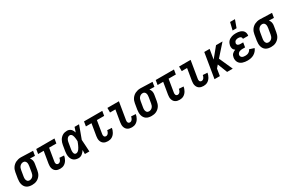

<svg xmlns="http://www.w3.org/2000/svg" viewBox="151 -2114 5220 3479"><g transform="rotate(-30 2761.5 -374.5)"><path d="M202 8Q173 8 144.5 2Q116 -4 93 -19Q70 -34 55 -57Q40 -80 33 -107Q26 -134 26.5 -163.5Q27 -193 31 -222L51 -342Q55 -367 63.5 -391Q72 -415 87 -437Q102 -459 122.5 -476.5Q143 -494 166.5 -505Q190 -516 215 -522Q240 -528 265 -528H281L523 -520L507 -424L404 -427Q415 -415 422.5 -400Q430 -385 434 -368.5Q438 -352 437.5 -334Q437 -316 434 -298L414 -178Q410 -153 402 -128.5Q394 -104 380 -82Q366 -60 345.5 -42Q325 -24 301.5 -12.5Q278 -1 252.5 3.5Q227 8 202 8ZM202 -88Q221 -88 240.5 -96.5Q260 -105 273.5 -120.5Q287 -136 294 -155Q301 -174 304 -193L324 -313Q327 -333 327.5 -352Q328 -371 322.5 -388.5Q317 -406 303.5 -418.5Q290 -431 271 -432H259Q241 -432 222.5 -422.5Q204 -413 191 -397.5Q178 -382 171.5 -363.5Q165 -345 162 -327L142 -207Q140 -193 138.5 -179.5Q137 -166 138.5 -153Q140 -140 144.5 -128Q149 -116 157 -106.5Q165 -97 177 -92.5Q189 -88 202 -88Z M789 8Q765 8 742.5 3Q720 -2 701 -14Q682 -26 669.5 -44.5Q657 -63 651 -84.5Q645 -106 645 -130Q645 -154 649 -178L690 -424H573L589 -520H971L955 -424H803L760 -162Q757 -149 757.5 -136Q758 -123 763 -111.5Q768 -100 779 -94Q790 -88 803 -88Q817 -88 830.5 -96.5Q844 -105 852.5 -117.5Q861 -130 866 -144Q871 -158 873 -172L968 -166Q965 -144 957 -122.5Q949 -101 938 -81Q927 -61 911 -43.5Q895 -26 875 -14Q855 -2 833 3Q811 8 789 8Z M1175 8Q1147 8 1120.5 1Q1094 -6 1073.5 -22Q1053 -38 1040.5 -61.5Q1028 -85 1022.5 -111.5Q1017 -138 1018 -166Q1019 -194 1023 -222L1043 -342Q1047 -366 1054.5 -389Q1062 -412 1074 -434Q1086 -456 1104 -474.5Q1122 -493 1143.5 -505.5Q1165 -518 1189 -523Q1213 -528 1237 -528Q1260 -528 1281 -519.5Q1302 -511 1317 -496Q1332 -481 1342 -461.5Q1352 -442 1358 -421Q1367 -446 1375 -470.5Q1383 -495 1391 -520H1485Q1460 -452 1436 -384.5Q1412 -317 1386 -250Q1391 -187 1394 -124.5Q1397 -62 1401 0H1307Q1307 -21 1307 -42.5Q1307 -64 1308 -85Q1296 -67 1282.5 -50.5Q1269 -34 1252 -20.5Q1235 -7 1215 0.5Q1195 8 1175 8ZM1175 -88Q1194 -88 1211 -99.5Q1228 -111 1240 -127Q1252 -143 1261.5 -160.5Q1271 -178 1279 -195.5Q1287 -213 1294.5 -231Q1302 -249 1308 -267Q1308 -284 1306.5 -300.5Q1305 -317 1303 -333.5Q1301 -350 1297 -366Q1293 -382 1286.5 -396.5Q1280 -411 1267 -421.5Q1254 -432 1237 -432Q1225 -432 1213.5 -427.5Q1202 -423 1193 -414.5Q1184 -406 1177 -395Q1170 -384 1165.5 -373Q1161 -362 1158.5 -350Q1156 -338 1154 -327L1134 -207Q1132 -194 1130.5 -182Q1129 -170 1129.5 -157.5Q1130 -145 1131.5 -133.5Q1133 -122 1138 -111.5Q1143 -101 1153 -94.5Q1163 -88 1175 -88Z M1789 8Q1765 8 1742.5 3Q1720 -2 1701 -14Q1682 -26 1669.5 -44.5Q1657 -63 1651 -84.5Q1645 -106 1645 -130Q1645 -154 1649 -178L1690 -424H1573L1589 -520H1971L1955 -424H1803L1760 -162Q1757 -149 1757.5 -136Q1758 -123 1763 -111.5Q1768 -100 1779 -94Q1790 -88 1803 -88Q1817 -88 1830.5 -96.5Q1844 -105 1852.5 -117.5Q1861 -130 1866 -144Q1871 -158 1873 -172L1968 -166Q1965 -144 1957 -122.5Q1949 -101 1938 -81Q1927 -61 1911 -43.5Q1895 -26 1875 -14Q1855 -2 1833 3Q1811 8 1789 8Z M2289 8Q2265 8 2242.5 3Q2220 -2 2201 -14Q2182 -26 2169.5 -44.5Q2157 -63 2151 -84.5Q2145 -106 2145 -130Q2145 -154 2149 -178L2190 -424H2078V-520H2319L2260 -162Q2257 -149 2257.5 -136Q2258 -123 2263 -111.5Q2268 -100 2279 -94Q2290 -88 2303 -88Q2317 -88 2330.5 -96.5Q2344 -105 2352.5 -117.5Q2361 -130 2366 -144Q2371 -158 2373 -172L2468 -166Q2465 -144 2457 -122.5Q2449 -101 2438 -81Q2427 -61 2411 -43.5Q2395 -26 2375 -14Q2355 -2 2333 3Q2311 8 2289 8Z M2702 8Q2673 8 2644.5 2Q2616 -4 2593 -19Q2570 -34 2555 -57Q2540 -80 2533 -107Q2526 -134 2526.5 -163.5Q2527 -193 2531 -222L2551 -342Q2555 -367 2563.5 -391Q2572 -415 2587 -437Q2602 -459 2622.5 -476.5Q2643 -494 2666.5 -505Q2690 -516 2715 -522Q2740 -528 2765 -528H2781L3023 -520L3007 -424L2904 -427Q2915 -415 2922.5 -400Q2930 -385 2934 -368.5Q2938 -352 2937.5 -334Q2937 -316 2934 -298L2914 -178Q2910 -153 2902 -128.5Q2894 -104 2880 -82Q2866 -60 2845.5 -42Q2825 -24 2801.5 -12.5Q2778 -1 2752.5 3.5Q2727 8 2702 8ZM2702 -88Q2721 -88 2740.5 -96.5Q2760 -105 2773.5 -120.5Q2787 -136 2794 -155Q2801 -174 2804 -193L2824 -313Q2827 -333 2827.5 -352Q2828 -371 2822.5 -388.5Q2817 -406 2803.5 -418.5Q2790 -431 2771 -432H2759Q2741 -432 2722.5 -422.5Q2704 -413 2691 -397.5Q2678 -382 2671.5 -363.5Q2665 -345 2662 -327L2642 -207Q2640 -193 2638.5 -179.5Q2637 -166 2638.5 -153Q2640 -140 2644.5 -128Q2649 -116 2657 -106.5Q2665 -97 2677 -92.5Q2689 -88 2702 -88Z M3289 8Q3265 8 3242.5 3Q3220 -2 3201 -14Q3182 -26 3169.5 -44.5Q3157 -63 3151 -84.5Q3145 -106 3145 -130Q3145 -154 3149 -178L3190 -424H3073L3089 -520H3471L3455 -424H3303L3260 -162Q3257 -149 3257.5 -136Q3258 -123 3263 -111.5Q3268 -100 3279 -94Q3290 -88 3303 -88Q3317 -88 3330.5 -96.5Q3344 -105 3352.5 -117.5Q3361 -130 3366 -144Q3371 -158 3373 -172L3468 -166Q3465 -144 3457 -122.5Q3449 -101 3438 -81Q3427 -61 3411 -43.5Q3395 -26 3375 -14Q3355 -2 3333 3Q3311 8 3289 8Z M3789 8Q3765 8 3742.5 3Q3720 -2 3701 -14Q3682 -26 3669.5 -44.5Q3657 -63 3651 -84.5Q3645 -106 3645 -130Q3645 -154 3649 -178L3690 -424H3578V-520H3819L3760 -162Q3757 -149 3757.5 -136Q3758 -123 3763 -111.5Q3768 -100 3779 -94Q3790 -88 3803 -88Q3817 -88 3830.5 -96.5Q3844 -105 3852.5 -117.5Q3861 -130 3866 -144Q3871 -158 3873 -172L3968 -166Q3965 -144 3957 -122.5Q3949 -101 3938 -81Q3927 -61 3911 -43.5Q3895 -26 3875 -14Q3855 -2 3833 3Q3811 8 3789 8Z M4283 0 4204 -201 4155 -145 4131 0H4019L4105 -520H4217L4183 -315L4351 -520H4487L4275 -282L4401 0Z M4710 8Q4683 8 4657 4.5Q4631 1 4606.5 -7.5Q4582 -16 4562 -31.5Q4542 -47 4530 -68.5Q4518 -90 4514 -116.5Q4510 -143 4515 -169Q4518 -187 4525 -204.5Q4532 -222 4546 -236Q4560 -250 4576.5 -259.5Q4593 -269 4611 -275Q4598 -284 4587.5 -296Q4577 -308 4571.5 -323Q4566 -338 4565 -355Q4564 -372 4567 -389Q4571 -410 4580.5 -431Q4590 -452 4605 -469Q4620 -486 4640.5 -497.5Q4661 -509 4682 -516Q4703 -523 4724.5 -525.5Q4746 -528 4768 -528Q4791 -528 4813.5 -525.5Q4836 -523 4857 -516Q4878 -509 4896 -497Q4914 -485 4925.5 -467.5Q4937 -450 4941.5 -428Q4946 -406 4942 -383L4941 -376H4830V-378Q4833 -392 4826.5 -403.5Q4820 -415 4810 -421.5Q4800 -428 4786.5 -430Q4773 -432 4760 -432Q4746 -432 4732.5 -429Q4719 -426 4707 -418.5Q4695 -411 4687.5 -399Q4680 -387 4677 -373Q4675 -360 4680 -348Q4685 -336 4695.5 -329.5Q4706 -323 4719 -320.5Q4732 -318 4746 -318H4803L4787 -222H4730Q4714 -222 4697.5 -219.5Q4681 -217 4665.5 -209.5Q4650 -202 4638.5 -187.5Q4627 -173 4625 -157Q4622 -140 4630 -124.5Q4638 -109 4652 -101Q4666 -93 4683 -90.5Q4700 -88 4718 -88Q4735 -88 4752 -91.5Q4769 -95 4785 -104Q4801 -113 4813.5 -127Q4826 -141 4832 -157L4931 -125Q4919 -93 4895 -66Q4871 -39 4840.5 -22Q4810 -5 4776 1.5Q4742 8 4710 8ZM4744 -600 4782 -757H4884L4827 -600Z M5202 8Q5173 8 5144.5 2Q5116 -4 5093 -19Q5070 -34 5055 -57Q5040 -80 5033 -107Q5026 -134 5026.5 -163.5Q5027 -193 5031 -222L5051 -342Q5055 -367 5063.5 -391Q5072 -415 5087 -437Q5102 -459 5122.5 -476.5Q5143 -494 5166.5 -505Q5190 -516 5215 -522Q5240 -528 5265 -528H5281L5523 -520L5507 -424L5404 -427Q5415 -415 5422.5 -400Q5430 -385 5434 -368.5Q5438 -352 5437.5 -334Q5437 -316 5434 -298L5414 -178Q5410 -153 5402 -128.5Q5394 -104 5380 -82Q5366 -60 5345.5 -42Q5325 -24 5301.5 -12.5Q5278 -1 5252.5 3.5Q5227 8 5202 8ZM5202 -88Q5221 -88 5240.5 -96.5Q5260 -105 5273.5 -120.5Q5287 -136 5294 -155Q5301 -174 5304 -193L5324 -313Q5327 -333 5327.5 -352Q5328 -371 5322.5 -388.5Q5317 -406 5303.5 -418.5Q5290 -431 5271 -432H5259Q5241 -432 5222.5 -422.5Q5204 -413 5191 -397.5Q5178 -382 5171.5 -363.5Q5165 -345 5162 -327L5142 -207Q5140 -193 5138.5 -179.5Q5137 -166 5138.5 -153Q5140 -140 5144.5 -128Q5149 -116 5157 -106.5Q5165 -97 5177 -92.5Q5189 -88 5202 -88Z"/></g></svg>

Font: Iosevka
Style: Bold Italic
Weight: 700
Italic angle: -9°
Monospace: yes
Designer: Belleve Invis
Foundry: Belleve Invis
Version: Version 32.5.0; ttfautohint (v1.8.4)